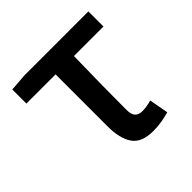

<svg xmlns="http://www.w3.org/2000/svg" viewBox="-150 -683 828 828"><g transform="rotate(-45 264.0 -268.5)"><path d="M109 -550H499V-458H319Q317 -371 316 -288.5Q315 -206 315 -134Q315 -105 326.5 -93Q338 -81 360 -81Q386 -81 416 -90L432 -2Q412 4 386.5 8.5Q361 13 332 13Q262 13 234.5 -27Q207 -67 207 -140V-458H29V-544Z"/></g></svg>

Font: Kinto Sans Med
Style: Regular
Weight: 500
Designer: Authors: Ryoko NISHIZUKA  (kana & ideographs); Paul D. Hunt (Latin, Greek & Cyrillic); Wenlong ZHANG  (bopomofo); Sandol
Foundry: Adobe Systems Incorporated, ookami Inc.
Version: Version 0.001